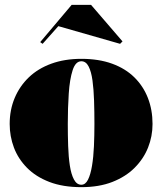

<svg xmlns="http://www.w3.org/2000/svg" viewBox="-20 -758 670 793"><path d="M316 -515Q388 -515 443 -495Q498 -475 535 -438.5Q572 -402 591 -353Q610 -304 610 -246Q610 -195 591.5 -148.5Q573 -102 536 -65Q499 -28 444 -6.5Q389 15 316 15Q240 15 184 -6.5Q128 -28 91.5 -65Q55 -102 37.5 -148.5Q20 -195 20 -246Q20 -304 40.5 -353Q61 -402 99 -438.5Q137 -475 192 -495Q247 -515 316 -515ZM316 -505Q292 -505 280 -468Q268 -431 264 -372Q260 -313 260 -246Q260 -200 261.5 -155Q263 -110 268.5 -74Q274 -38 285.5 -16.5Q297 5 316 5Q333 5 343.5 -16Q354 -37 360 -73Q366 -109 368 -154Q370 -199 370 -246Q370 -296 368.5 -342.5Q367 -389 362 -425.5Q357 -462 346 -483.5Q335 -505 316 -505ZM156 -577 146 -584 276 -738H356L486 -587L476 -577L221 -650Z"/></svg>

Font: Kalnia Thin
Style: Bold
Weight: 700
Version: Version 1.105